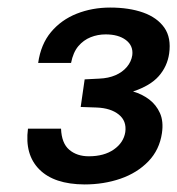

<svg xmlns="http://www.w3.org/2000/svg" viewBox="-20 -865 469 508"><path d="M203.5 -377Q123 -377.5 84 -416.8Q45 -456 54 -524.5H141.5Q143 -486 163.2 -468.8Q183.5 -451.5 215 -451.5Q255.5 -451.5 281.2 -469.5Q307 -487.5 311.5 -515.5Q315.5 -545 294.2 -562Q273 -579 236 -580.5L193.5 -582L204 -655L243 -657Q267 -658 285.5 -666Q304 -674 315.8 -688Q327.5 -702 330 -719Q333 -744 313.2 -759Q293.5 -774 259.5 -774Q238.5 -774 219.8 -766.5Q201 -759 187.2 -742.8Q173.5 -726.5 168 -698.5H81Q88 -748 115 -780.2Q142 -812.5 183 -828.8Q224 -845 271.5 -845Q321.5 -845 358.8 -831.8Q396 -818.5 414.8 -791.8Q433.5 -765 427.5 -723Q422.5 -689 400 -663.5Q377.5 -638 332 -623Q356 -616 374.8 -601.8Q393.5 -587.5 403.2 -565.8Q413 -544 408.5 -513Q402 -468.5 372.5 -438Q343 -407.5 298.8 -392.2Q254.5 -377 203.5 -377Z"/></svg>

Font: Public Sans Thin
Style: Bold Italic
Weight: 700
Italic angle: -8°
Version: Version 2.001